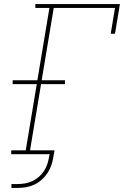

<svg xmlns="http://www.w3.org/2000/svg" viewBox="-20 -755 640 940"><path d="M36 165V146H67Q84 146 102 143Q120 140 137.5 132Q155 124 169.5 111.5Q184 99 194.5 83.5Q205 68 211 50.5Q217 33 220 15L223 0H35V-19H106L160 -343H42V-362H163L222 -716H153V-735H567L543 -590H522L543 -716H243L184 -362H298V-343H181L127 -19H247L241 15Q238 35 231 55Q224 75 212 93Q200 111 183.5 125.5Q167 140 147.5 149Q128 158 107.5 161.5Q87 165 67 165Z"/></svg>

Font: Iosevka Slab Thin Extended
Style: Italic
Weight: 100
Width: 7
Italic angle: -9°
Monospace: yes
Designer: Belleve Invis
Foundry: Belleve Invis
Version: Version 11.1.0; ttfautohint (v1.8.3)